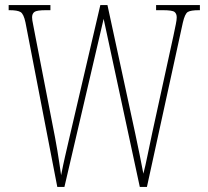

<svg xmlns="http://www.w3.org/2000/svg" viewBox="-20 -734 818 754"><path d="M80 -646Q73 -679 61 -686.5Q49 -694 17 -694H14V-714H178V-694H161Q124 -694 115 -687Q106 -680 106 -666Q106 -656 110 -638Q114 -620 119 -591L196 -195Q202 -164 205.5 -141.5Q209 -119 212.5 -97Q216 -75 220 -46Q228 -87 235.5 -119.5Q243 -152 252 -191L374 -714H402L511 -210Q521 -164 528.5 -126Q536 -88 543 -52Q551 -82 560 -127Q569 -172 578 -213L661 -593Q667 -622 670.5 -639Q674 -656 674 -666Q674 -680 665.5 -687Q657 -694 619 -694H593V-714H765V-694H762Q729 -694 717.5 -687Q706 -680 698 -645L557 0H529L387 -660L233 0H205Z"/></svg>

Font: Noto Serif Myanmar ExtraCondensed Thin
Style: Regular
Weight: 100
Width: 2
Designer: Ben Mitchell and the Monotype Design Team
Foundry: Monotype Imaging Inc.
Version: Version 2.106; ttfautohint (v1.8.4.7-5d5b)